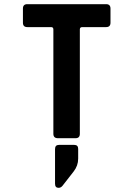

<svg xmlns="http://www.w3.org/2000/svg" viewBox="-20 -663 640 921"><path d="M355 51V98Q355 132 333 160L280 228Q272 238 261 238Q244 238 244 218V52Q244 32 263 32H336Q355 32 355 51ZM342 0H258Q236 0 236 -21V-522Q236 -533 225 -533H111Q90 -533 90 -554V-622Q90 -643 111 -643H489Q510 -643 510 -622V-554Q510 -533 489 -533H375Q363 -533 363 -522V-21Q363 0 342 0Z"/></svg>

Font: RajdhaniMono
Style: Bold
Weight: 700
Monospace: yes
Designer: Satya Rajpurohit, Jyotish Sonowal
Foundry: Indian Type Foundry
Version: Version 1.201;PS 1.0;hotconv 1.0.78;makeotf.lib2.5.61930; tt